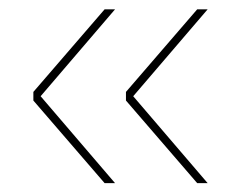

<svg xmlns="http://www.w3.org/2000/svg" viewBox="-20 -454 519 423"><path d="M437.5 -433.5 273.5 -242 437.5 -50.5H414.5L257.5 -232.5V-251.5L414.5 -433.5ZM233.5 -433.5 69.5 -242 233.5 -50.5H210.5L53.5 -232.5V-251.5L210.5 -433.5Z"/></svg>

Font: Anek Malayalam Thin
Style: Regular
Weight: 250
Version: Version 1.003